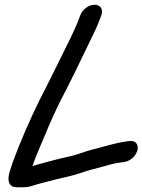

<svg xmlns="http://www.w3.org/2000/svg" viewBox="-20 -711 603 813"><path d="M26.4 -1C17.6 22.8 -1 82 52.7 82H76.7C89.5 82 101.6 80.5 114.4 76.5C145.5 66.2 181.3 58.2 219 48.1C248.4 41.1 293.4 31.7 326 20.1C349.9 11.6 374.7 4.9 406 -3C438.3 -11.5 465.8 -20.9 492.6 -23.1C493.1 -23.1 494.1 -23.2 494.7 -23.3L507.5 -25.3C508 -25.4 508.9 -25.6 509.6 -25.7C569.7 -39.5 584.7 -120.7 526.6 -113.8L512.5 -111.7C462.4 -104.4 416.1 -88.6 372.3 -78.1C335.1 -68.5 309 -56.3 277.6 -49.4C229.4 -39.4 189.2 -27.8 144.9 -16C128.5 -11.6 121.1 -8.4 117.7 -7.7C119.3 -12.1 121.5 -18.9 124.3 -27.7C127.4 -36.2 132.4 -48.9 137.4 -60.7C168.5 -134.2 197.7 -206.8 231.6 -275.5C269.2 -347 325.7 -462 362.1 -539C377.5 -569.3 392.3 -601.2 403.7 -632L409.2 -647C418.9 -673 403.6 -691 380.5 -691C356.2 -691 329.2 -671.3 320.2 -647L314.7 -632C305.3 -606.7 293.4 -581.2 278.6 -550C239.7 -472.7 185.8 -360.2 147.5 -287.4C106.4 -203.6 67.1 -114 34.6 -26C30.8 -15.8 28.3 -6.1 26.4 -1Z"/></svg>

Font: Just Breathe
Style: BdObl7
Weight: 400
Foundry: Cannot Into Space Fonts
Version: Version 0.72